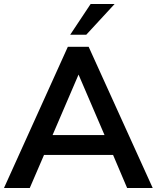

<svg xmlns="http://www.w3.org/2000/svg" viewBox="-20 -948 790 968"><path d="M550 -167H202L130 0H0L322 -712H427L750 0H621ZM507 -267 376 -572 245 -267ZM334 -773 437 -928H558L415 -773Z"/></svg>

Font: Muli
Style: Bold
Weight: 700
Designer: Vernon Adams
Foundry: Vernon Adams
Version: Version 2.001